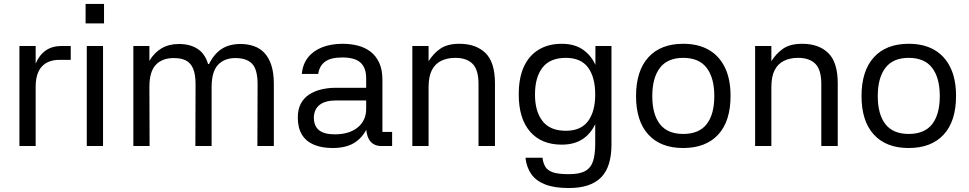

<svg xmlns="http://www.w3.org/2000/svg" viewBox="-20 -737 4891 969"><path d="M160 0H78V-505H160V-416Q178 -459 210.5 -482Q243 -505 292 -505H337V-435H281Q222 -435 191 -401Q160 -367 160 -299Z M500 -505V0H418V-505ZM412 -717H505V-619H412Z M653 -505H734V-430Q759 -472 796 -493.5Q833 -515 883 -515Q939 -515 977 -490.5Q1015 -466 1030 -414H1035Q1061 -466 1099.5 -490.5Q1138 -515 1194 -515Q1231 -515 1262 -504Q1293 -493 1315 -469.5Q1337 -446 1349.5 -407.5Q1362 -369 1362 -315V0H1279L1280 -312Q1280 -386 1252.5 -415Q1225 -444 1168 -444Q1112 -444 1080 -409.5Q1048 -375 1048 -297V0H966L967 -312Q967 -362 954.5 -391Q942 -420 918 -432Q894 -444 857 -444Q799 -444 766.5 -410Q734 -376 734 -298L735 0H653Z M1959 0H1905Q1868 0 1848 -25Q1828 -50 1827 -107L1838 -104Q1819 -52 1775.5 -21Q1732 10 1659 10Q1603 10 1563.5 -7Q1524 -24 1503.5 -58Q1483 -92 1483 -144Q1483 -185 1498 -213.5Q1513 -242 1539.5 -259.5Q1566 -277 1601 -285.5Q1636 -294 1675 -294H1828V-342Q1828 -395 1799.5 -421Q1771 -447 1707 -447Q1650 -447 1621 -426Q1592 -405 1586 -364H1503Q1508 -413 1534 -446.5Q1560 -480 1605 -498Q1650 -516 1710 -516Q1749 -516 1785 -507Q1821 -498 1849 -477Q1877 -456 1893.5 -421Q1910 -386 1910 -334V-71H1959ZM1564 -144Q1564 -101 1590 -80Q1616 -59 1669 -59Q1743 -59 1785.5 -94Q1828 -129 1828 -187V-230H1676Q1622 -230 1593.5 -208Q1565 -186 1564 -144Z M2143 0H2061V-505H2143V-428Q2167 -467 2202.5 -491.5Q2238 -516 2299 -516Q2382 -516 2430 -469.5Q2478 -423 2478 -316V0H2395V-313Q2395 -385 2365 -415Q2335 -445 2278 -445Q2237 -445 2206.5 -430Q2176 -415 2159.5 -383Q2143 -351 2143 -297Z M2815 -7Q2712 -7 2655 -73Q2598 -139 2598 -260Q2598 -344 2624 -400.5Q2650 -457 2699 -486.5Q2748 -516 2815 -516Q2883 -516 2927 -483Q2971 -450 2992 -392.5Q3013 -335 3013 -260Q3013 -187 2992 -129.5Q2971 -72 2927 -39.5Q2883 -7 2815 -7ZM2836 -77Q2912 -77 2948 -126Q2984 -175 2984 -260Q2984 -347 2948 -396Q2912 -445 2836 -445Q2756 -445 2718 -396Q2680 -347 2680 -260Q2680 -175 2718 -126Q2756 -77 2836 -77ZM2985 -505H3066V0H2984V-382L2985 -389ZM3066 -12Q3067 104 3014 158Q2961 212 2851 212Q2777 212 2730.5 193.5Q2684 175 2660.5 140.5Q2637 106 2632 59H2718Q2721 86 2732.5 105Q2744 124 2771.5 133Q2799 142 2851 142Q2906 142 2934.5 125.5Q2963 109 2973.5 75Q2984 41 2984 -12Z M3428 10Q3314 10 3252 -58Q3190 -126 3190 -252Q3190 -379 3252 -447.5Q3314 -516 3428 -516Q3504 -516 3557 -485.5Q3610 -455 3638.5 -396.5Q3667 -338 3667 -253Q3667 -125 3604.5 -57.5Q3542 10 3428 10ZM3428 -61Q3508 -61 3546.5 -110.5Q3585 -160 3585 -252Q3585 -344 3546.5 -394.5Q3508 -445 3428 -445Q3349 -445 3310.5 -394.5Q3272 -344 3272 -252Q3272 -160 3310.5 -110.5Q3349 -61 3428 -61Z M3873 0H3791V-505H3873V-428Q3897 -467 3932.5 -491.5Q3968 -516 4029 -516Q4112 -516 4160 -469.5Q4208 -423 4208 -316V0H4125V-313Q4125 -385 4095 -415Q4065 -445 4008 -445Q3967 -445 3936.5 -430Q3906 -415 3889.5 -383Q3873 -351 3873 -297Z M4566 10Q4452 10 4390 -58Q4328 -126 4328 -252Q4328 -379 4390 -447.5Q4452 -516 4566 -516Q4642 -516 4695 -485.5Q4748 -455 4776.5 -396.5Q4805 -338 4805 -253Q4805 -125 4742.5 -57.5Q4680 10 4566 10ZM4566 -61Q4646 -61 4684.5 -110.5Q4723 -160 4723 -252Q4723 -344 4684.5 -394.5Q4646 -445 4566 -445Q4487 -445 4448.5 -394.5Q4410 -344 4410 -252Q4410 -160 4448.5 -110.5Q4487 -61 4566 -61Z"/></svg>

Font: Asta Sans
Style: Regular
Weight: 400
Designer: 42dot
Version: Version 1.000